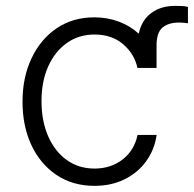

<svg xmlns="http://www.w3.org/2000/svg" viewBox="-20 -611 649 643"><path d="M504.3 -383.5H440.3Q430.4 -430 392.6 -462.7Q354.8 -495.4 296.5 -495.4Q244.3 -495.4 204.2 -467.2Q164.1 -438.9 141.5 -388.7Q119 -338.4 119 -272.4Q119 -206 141.2 -155Q163.4 -104 203.3 -75.3Q243.3 -46.5 296.5 -46.5Q350.9 -46.5 390.3 -76.7Q429.7 -106.9 440.7 -159.1H504.6Q497.5 -109.7 469.6 -71.2Q441.8 -32.7 397.5 -10.7Q353.3 11.4 296.5 11.4Q223.4 11.4 169 -25.2Q114.7 -61.8 85 -125.4Q55.4 -188.9 55.4 -270.2Q55.4 -352.3 85.8 -416.2Q116.1 -480.1 170.1 -516.5Q224.1 -552.9 295.5 -552.9Q340.2 -552.9 378.4 -538.5Q416.5 -524.1 444.6 -498.2Q454.5 -544 486.9 -567.6Q519.2 -591.3 565.7 -591.3Q576.7 -591.3 588.4 -590.9Q600.1 -590.6 609.4 -587.7V-533Q593.8 -535.5 579.9 -535.5Q544.4 -535.5 524.3 -518.8Q504.3 -502.1 504.3 -458.8Z"/></svg>

Font: Inter Zeller Light
Style: Regular
Weight: 300
Designer: Rasmus Andersson; Joe Bland
Foundry: zeller
Version: Version 3.015;git-dec3a8cb1